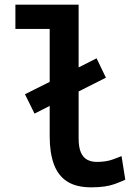

<svg xmlns="http://www.w3.org/2000/svg" viewBox="-20 -791 600 823"><path d="M371 12Q307 12 268 -13Q229 -38 211 -87Q193 -136 193 -206V-337L128 -304L87 -387L193 -440V-667H46V-771H317V-502L394 -541L434 -458L317 -399V-199Q317 -159 327 -137Q337 -115 354.5 -106Q372 -97 395 -97Q434 -97 462 -107Q490 -117 501 -122L517 -21Q509 -16 471 -2Q433 12 371 12Z"/></svg>

Font: Ubuntu Sans Mono SemiBold
Style: Regular
Weight: 600
Monospace: yes
Designer: Dalton Maag Ltd
Foundry: Dalton Maag Ltd
Version: Version 1.006